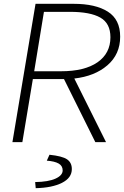

<svg xmlns="http://www.w3.org/2000/svg" viewBox="-20 -744 649 1005"><path d="M166 -724H366Q480 -724 544.5 -683Q609 -642 609 -552Q609 -460 542.5 -402.5Q476 -345 369 -333L535 0H479L315 -330H152L97 0H45ZM558 -549Q558 -622 505 -652Q452 -682 347 -682H210L159 -371H299Q423 -371 490.5 -418Q558 -465 558 -549ZM308 148Q308 124 287 112Q266 100 225 97L239 66Q306 73 331 90Q356 107 356 141Q356 187 304.5 213Q253 239 167 241L164 209Q233 208 270.5 191Q308 174 308 148Z"/></svg>

Font: Nebula Sans Light
Style: Regular
Weight: 300
Italic angle: -9°
Designer: Paul D. Hunt for Adobe (as Source Sans)
Foundry: Nebula Entertainment & Broadcasting LLC
Version: Version 1.010